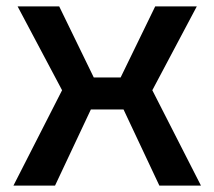

<svg xmlns="http://www.w3.org/2000/svg" viewBox="-20 -580 670 600"><path d="M22 0 174 -298 35 -560H165L273 -338H357L465 -560H595L456 -298L608 0H478L366 -238H264L152 0Z"/></svg>

Font: Tektur Medium
Style: Regular
Weight: 500
Designer: Adam Jagosz
Foundry: Adam Jagosz
Version: Version 1.005;gftools[0.9.30]